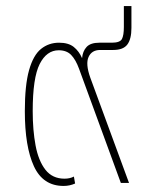

<svg xmlns="http://www.w3.org/2000/svg" viewBox="-20 -604 482 634"><path d="M190 10Q122 10 92 -55Q62 -120 62 -237Q62 -323 76 -372.5Q90 -422 115.5 -442.5Q141 -463 175 -463Q206 -463 223.5 -449Q241 -435 251 -412Q253 -435 266 -449Q279 -463 308 -463H349Q376 -463 382.5 -475Q389 -487 389 -515V-584H414V-512Q414 -475 400.5 -457Q387 -439 354 -439H311Q283 -439 272.5 -416Q262 -393 278 -348L406 0H379L241 -377Q230 -407 215 -422.5Q200 -438 174 -438Q134 -438 111 -392.5Q88 -347 88 -237Q88 -174 97.5 -123.5Q107 -73 130 -43.5Q153 -14 193 -14Q211 -14 224 -21L228 2Q210 10 190 10Z"/></svg>

Font: Noto Sans Thai SemCond Thin
Style: Regular
Weight: 100
Width: 4
Designer: Monotype Design Team
Foundry: Monotype Imaging Inc.
Version: Version 2.002; ttfautohint (v1.8.4.7-5d5b)